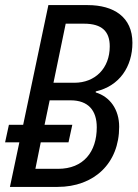

<svg xmlns="http://www.w3.org/2000/svg" viewBox="-20 -734 540 754"><path d="M19 0H206C350 0 448 -93 448 -236C448 -304 412 -354 356 -371V-375C449 -396 500 -472 500 -566C500 -667 427 -714 324 -714H170L71 -244H15L0 -175H56ZM190 -409 238 -641H310C381 -641 411 -610 411 -552C411 -466 354 -409 272 -409ZM119 -71 140 -175H249L264 -244H155L175 -340H257C327 -340 360 -300 360 -234C360 -138 308 -71 208 -71Z"/></svg>

Font: Noto Sans Display SemiCondensed
Style: Italic
Weight: 400
Width: 4
Italic angle: -12°
Designer: Monotype Design Team
Foundry: Monotype Imaging Inc.
Version: Version 1.900